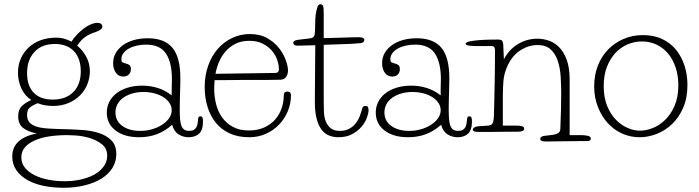

<svg xmlns="http://www.w3.org/2000/svg" viewBox="-20 -638 3305 908"><path d="M247 -460Q283 -460 318 -441Q329 -459 344.5 -475Q360 -491 376.5 -503.5Q393 -516 410 -523Q427 -530 442 -530Q452 -530 458 -525Q464 -520 464 -512Q464 -504 454.5 -497.5Q445 -491 431 -486Q407 -479 385.5 -465Q364 -451 345 -422Q372 -400 388.5 -368.5Q405 -337 405 -301Q405 -270 393.5 -240.5Q382 -211 359.5 -188Q337 -165 304.5 -151Q272 -137 231 -137Q212 -137 193.5 -140Q175 -143 158 -150Q132 -139 120 -128.5Q108 -118 108 -95Q108 -72 119.5 -59Q131 -46 153.5 -39Q176 -32 210.5 -30Q245 -28 292 -27Q330 -26 372 -23Q414 -20 449 -8.5Q484 3 507 26Q530 49 530 91Q530 127 511.5 156.5Q493 186 460 206.5Q427 227 381 238.5Q335 250 280 250Q231 250 187 241Q143 232 110 213.5Q77 195 57.5 167Q38 139 38 102Q38 16 154 -7Q115 -14 90.5 -32Q66 -50 66 -89Q66 -118 81.5 -134.5Q97 -151 128 -165Q96 -186 80.5 -221Q65 -256 65 -294Q65 -330 78 -360Q91 -390 114.5 -412.5Q138 -435 171.5 -447.5Q205 -460 247 -460ZM297 1Q252 1 213 7Q174 13 144.5 26Q115 39 98 58.5Q81 78 81 106Q81 135 98.5 156Q116 177 144.5 191Q173 205 209.5 212Q246 219 285 219Q331 219 368.5 209.5Q406 200 432 184Q458 168 472.5 146Q487 124 487 99Q487 63 460.5 43Q434 23 400 13.5Q366 4 335.5 2.5Q305 1 297 1ZM239 -430Q178 -430 143 -392.5Q108 -355 108 -292Q108 -232 139.5 -199.5Q171 -167 230 -167Q291 -167 326.5 -202.5Q362 -238 362 -301Q362 -361 330 -395.5Q298 -430 239 -430Z M792 -219Q792 -232 792.5 -244.5Q793 -257 793 -264Q793 -342 765 -384.5Q737 -427 671 -427Q649 -427 628 -422.5Q607 -418 590.5 -409Q574 -400 564 -387Q554 -374 554 -358Q554 -346 560 -343Q566 -340 574 -338Q582 -336 590.5 -331.5Q599 -327 599 -311Q599 -296 589.5 -286Q580 -276 563 -276Q540 -276 527.5 -294.5Q515 -313 515 -339Q515 -366 527.5 -387.5Q540 -409 561.5 -424.5Q583 -440 613 -448.5Q643 -457 679 -457Q758 -457 795.5 -412Q833 -367 833 -268Q833 -256 832.5 -237.5Q832 -219 831.5 -199Q831 -179 830.5 -158.5Q830 -138 830 -122Q830 -91 832 -71Q834 -51 839.5 -39.5Q845 -28 853.5 -23.5Q862 -19 874 -19Q888 -19 896 -23.5Q904 -28 908.5 -36Q913 -44 914.5 -54.5Q916 -65 917 -76Q918 -88 927 -88Q935 -88 937.5 -82Q940 -76 940 -65Q940 -22 921 -5.5Q902 11 873 11Q846 11 824.5 -2.5Q803 -16 794 -48Q762 -19 723.5 -4Q685 11 638 11Q568 11 526.5 -21Q485 -53 485 -106Q485 -133 497 -156.5Q509 -180 531 -197Q553 -214 584 -223.5Q615 -233 653 -233Q691 -233 726 -222Q761 -211 792 -187ZM526 -106Q526 -66 558.5 -42.5Q591 -19 643 -19Q673 -19 700 -27Q727 -35 747.5 -48.5Q768 -62 780 -79.5Q792 -97 792 -117Q792 -135 781.5 -151Q771 -167 753 -178.5Q735 -190 710.5 -196.5Q686 -203 658 -203Q630 -203 606 -196Q582 -189 564 -176.5Q546 -164 536 -146Q526 -128 526 -106Z M1282 -293Q1299 -293 1299 -311Q1299 -331 1291 -354.5Q1283 -378 1266 -398Q1249 -418 1222.5 -431.5Q1196 -445 1159 -445Q1121 -445 1093.5 -431Q1066 -417 1046.5 -394.5Q1027 -372 1015.5 -344.5Q1004 -317 999 -289ZM995 -259Q994 -248 993.5 -237.5Q993 -227 993 -218Q993 -182 1001.5 -147Q1010 -112 1029.5 -84Q1049 -56 1080.5 -38.5Q1112 -21 1157 -21Q1198 -21 1229 -35Q1260 -49 1280.5 -72Q1301 -95 1311.5 -125Q1322 -155 1322 -187Q1322 -205 1339 -205Q1356 -205 1356 -187Q1356 -148 1341 -112Q1326 -76 1299.5 -48.5Q1273 -21 1237 -5Q1201 11 1159 11Q1106 11 1066.5 -7Q1027 -25 1001 -57Q975 -89 961.5 -132.5Q948 -176 948 -226Q948 -281 964.5 -327.5Q981 -374 1010 -407Q1039 -440 1078 -458.5Q1117 -477 1162 -477Q1210 -477 1244 -457.5Q1278 -438 1299.5 -410.5Q1321 -383 1331.5 -353.5Q1342 -324 1342 -304Q1342 -288 1333.5 -275Q1325 -262 1307 -261Q1281 -260 1243.5 -260Q1206 -260 1166 -260Q1154 -260 1131 -260Q1108 -260 1082.5 -259.5Q1057 -259 1033 -259Q1009 -259 995 -259Z M1471 -424Q1452 -424 1428 -423Q1404 -422 1386 -422Q1380 -422 1373.5 -425Q1367 -428 1367 -436Q1367 -441 1372 -444.5Q1377 -448 1391 -450L1442 -456Q1462 -458 1466 -468Q1470 -478 1470 -500Q1470 -521 1471 -545.5Q1472 -570 1477 -590Q1482 -610 1486 -614Q1490 -618 1495 -618Q1503 -618 1507 -611.5Q1511 -605 1511 -575V-458Q1520 -458 1544.5 -458.5Q1569 -459 1596 -460Q1623 -461 1646.5 -461.5Q1670 -462 1677 -462Q1703 -462 1703 -449Q1703 -444 1699 -439.5Q1695 -435 1686 -434Q1642 -430 1597 -429Q1552 -428 1511 -426V-152Q1511 -131 1512 -107.5Q1513 -84 1520.5 -64.5Q1528 -45 1543.5 -32Q1559 -19 1588 -19Q1610 -19 1627 -27Q1644 -35 1655.5 -47Q1667 -59 1674.5 -73.5Q1682 -88 1686 -102Q1691 -118 1694 -127.5Q1697 -137 1708 -137Q1719 -137 1721 -129.5Q1723 -122 1723 -117Q1723 -103 1715 -81Q1707 -59 1689.5 -38.5Q1672 -18 1645 -3.5Q1618 11 1581 11Q1524 11 1497 -30Q1487 -45 1481.5 -62.5Q1476 -80 1473 -98.5Q1470 -117 1469.5 -134Q1469 -151 1469 -165Z M2064 -219Q2064 -232 2064.5 -244.5Q2065 -257 2065 -264Q2065 -342 2037 -384.5Q2009 -427 1943 -427Q1921 -427 1900 -422.5Q1879 -418 1862.5 -409Q1846 -400 1836 -387Q1826 -374 1826 -358Q1826 -346 1832 -343Q1838 -340 1846 -338Q1854 -336 1862.5 -331.5Q1871 -327 1871 -311Q1871 -296 1861.5 -286Q1852 -276 1835 -276Q1812 -276 1799.5 -294.5Q1787 -313 1787 -339Q1787 -366 1799.5 -387.5Q1812 -409 1833.5 -424.5Q1855 -440 1885 -448.5Q1915 -457 1951 -457Q2030 -457 2067.5 -412Q2105 -367 2105 -268Q2105 -256 2104.5 -237.5Q2104 -219 2103.5 -199Q2103 -179 2102.5 -158.5Q2102 -138 2102 -122Q2102 -91 2104 -71Q2106 -51 2111.5 -39.5Q2117 -28 2125.5 -23.5Q2134 -19 2146 -19Q2160 -19 2168 -23.5Q2176 -28 2180.5 -36Q2185 -44 2186.5 -54.5Q2188 -65 2189 -76Q2190 -88 2199 -88Q2207 -88 2209.5 -82Q2212 -76 2212 -65Q2212 -22 2193 -5.5Q2174 11 2145 11Q2118 11 2096.5 -2.5Q2075 -16 2066 -48Q2034 -19 1995.5 -4Q1957 11 1910 11Q1840 11 1798.5 -21Q1757 -53 1757 -106Q1757 -133 1769 -156.5Q1781 -180 1803 -197Q1825 -214 1856 -223.5Q1887 -233 1925 -233Q1963 -233 1998 -222Q2033 -211 2064 -187ZM1798 -106Q1798 -66 1830.5 -42.5Q1863 -19 1915 -19Q1945 -19 1972 -27Q1999 -35 2019.5 -48.5Q2040 -62 2052 -79.5Q2064 -97 2064 -117Q2064 -135 2053.5 -151Q2043 -167 2025 -178.5Q2007 -190 1982.5 -196.5Q1958 -203 1930 -203Q1902 -203 1878 -196Q1854 -189 1836 -176.5Q1818 -164 1808 -146Q1798 -128 1798 -106Z M2674 1H2728Q2743 1 2758.5 4Q2774 7 2774 18Q2774 24 2769 26.5Q2764 29 2757 29Q2754 29 2739 29Q2724 29 2703 29.5Q2682 30 2658 30Q2634 30 2613 30.5Q2592 31 2577 31Q2562 31 2559 31Q2535 31 2535 19Q2535 6 2558 4Q2579 2 2592.5 0Q2606 -2 2614 -5.5Q2622 -9 2626 -14.5Q2630 -20 2630 -30Q2632 -75 2633 -119.5Q2634 -164 2634 -196Q2634 -235 2631.5 -275.5Q2629 -316 2618 -349.5Q2607 -383 2584.5 -404Q2562 -425 2522 -425Q2481 -425 2442.5 -401Q2404 -377 2381 -329Q2364 -292 2361 -257.5Q2358 -223 2358 -186V-44H2425Q2439 -44 2449 -41Q2459 -38 2459 -29Q2459 -15 2425 -15Q2422 -15 2409 -15Q2396 -15 2377.5 -15Q2359 -15 2337.5 -14.5Q2316 -14 2297 -14Q2278 -14 2264 -14Q2250 -14 2247 -14Q2230 -14 2223 -16.5Q2216 -19 2216 -24Q2216 -31 2223.5 -35.5Q2231 -40 2243 -41L2288 -44Q2303 -45 2309 -54Q2315 -63 2316 -95Q2317 -142 2318 -179.5Q2319 -217 2319.5 -252Q2320 -287 2320.5 -322Q2321 -357 2321 -398Q2321 -408 2318 -414Q2315 -420 2306 -420H2237Q2219 -420 2200.5 -422Q2182 -424 2182 -431Q2182 -438 2200.5 -442Q2219 -446 2244 -448Q2269 -450 2295 -450.5Q2321 -451 2336 -451Q2348 -451 2353.5 -446.5Q2359 -442 2360 -425L2363 -357Q2386 -403 2428.5 -429Q2471 -455 2522 -455Q2548 -455 2575 -446Q2602 -437 2624 -415Q2646 -393 2660 -355.5Q2674 -318 2674 -260Z M3231 -236Q3231 -174 3210.5 -127.5Q3190 -81 3157.5 -50.5Q3125 -20 3085 -4.5Q3045 11 3005 11Q2961 11 2922 -6.5Q2883 -24 2854 -56Q2825 -88 2807.5 -132.5Q2790 -177 2790 -230Q2790 -282 2807 -326.5Q2824 -371 2855 -403Q2886 -435 2928 -453.5Q2970 -472 3021 -472Q3073 -472 3112.5 -453Q3152 -434 3178 -401.5Q3204 -369 3217.5 -326.5Q3231 -284 3231 -236ZM3016 -442Q2980 -442 2947.5 -428Q2915 -414 2890 -387Q2865 -360 2850 -321Q2835 -282 2835 -231Q2835 -178 2851 -138Q2867 -98 2892.5 -72Q2918 -46 2948 -33Q2978 -20 3007 -20Q3035 -20 3067 -32.5Q3099 -45 3126 -71.5Q3153 -98 3170.5 -138.5Q3188 -179 3188 -235Q3188 -280 3175.5 -318Q3163 -356 3140.5 -383.5Q3118 -411 3086 -426.5Q3054 -442 3016 -442Z"/></svg>

Font: Life Savers
Style: Regular
Weight: 400
Designer: Pablo Impallari, Rodrigo Fuenzalida, Brenda Gallo
Foundry: Pablo Impallari, Rodrigo Fuenzalida, Brenda Gallo
Version: Version 3.001; ttfautohint (v0.95) -l 8 -r 50 -G 200 -x 14 -